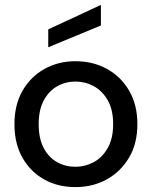

<svg xmlns="http://www.w3.org/2000/svg" viewBox="-20 -757 620 784"><path d="M288 7Q216 7 160 -24.5Q104 -56 71.5 -113.5Q39 -171 39 -250Q39 -329 72 -386.5Q105 -444 161.5 -475.5Q218 -507 288 -507Q360 -507 417 -475.5Q474 -444 507.5 -386.5Q541 -329 541 -250Q541 -171 507 -113.5Q473 -56 416 -24.5Q359 7 288 7ZM288 -76Q327 -76 362 -94.5Q397 -113 419.5 -152Q442 -191 442 -250Q442 -309 420 -347.5Q398 -386 363 -405Q328 -424 288 -424Q248 -424 214 -405Q180 -386 159 -347.5Q138 -309 138 -250Q138 -191 158.5 -152.5Q179 -114 213 -95Q247 -76 288 -76ZM177 -564V-637L392 -737V-653Z"/></svg>

Font: Envelope Sans Variable
Style: Regular
Weight: 500
Designer: Andreas Rasmussen / Norman Anderson
Foundry: mail.de GmbH
Version: Version 1.150